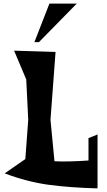

<svg xmlns="http://www.w3.org/2000/svg" viewBox="-20 -1030 594 1061"><path d="M6 -72 120 -151 136 -368 125 -591 58 -750 287 -743 259 -368 281 -139Q316 -137 361.5 -138Q407 -139 469 -143V-267L519 -287V8H518V11Q366 7 248 -9Q130 -25 6 -72ZM195 -797H170L253 -1010H404Z"/></svg>

Font: Trickster
Style: Regular
Weight: 400
Designer: Jean-Baptiste Morizot
Foundry: Jean-Baptiste Morizot
Version: Version 2.000;PS 2.0;hotconv 1.0.88;makeotf.lib2.5.647800